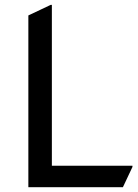

<svg xmlns="http://www.w3.org/2000/svg" viewBox="-20 -777 572 797"><path d="M97.7 0V-712.9L190.4 -756.8H195.3V-88.9H529.8V-84L490.2 0Z"/></svg>

Font: Nova Flat
Style: Book
Weight: 400
Version: Version 2.000